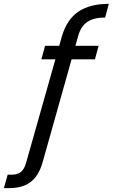

<svg xmlns="http://www.w3.org/2000/svg" viewBox="-142 -786 585 997"><path d="M-122 191 -102 121H-80Q-51 121 -33 106.5Q-15 92 -5 54L179 -596Q205 -685 265 -725.5Q325 -766 423 -766L404 -695Q345 -695 311 -672Q277 -649 263 -596L80 54Q67 102 43.5 132.5Q20 163 -14.5 177Q-49 191 -96 191ZM73 -478 92 -548H370L351 -478Z"/></svg>

Font: DM Sans 17pt
Style: Italic
Weight: 400
Italic angle: -10°
Version: Version 4.004;gftools[0.9.30]